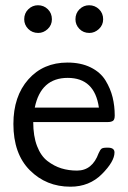

<svg xmlns="http://www.w3.org/2000/svg" viewBox="-20 -703 484 728"><path d="M30.8 -232.9Q30.8 -337.9 87.4 -401.9Q144 -465.8 235.8 -465.8Q286.6 -465.8 323.7 -447.5Q360.8 -429.2 379.9 -398.2Q398.9 -367.2 407 -334Q415 -300.8 415 -265.1Q415 -249 408 -244.6Q400.9 -240.2 388.2 -240.2H106Q106 -187 120.4 -149.4Q134.8 -111.8 159.9 -92.5Q185.1 -73.2 212.6 -64.7Q240.2 -56.2 272 -56.2Q330.1 -56.2 354 -122.1Q359.9 -135.3 365 -139.2Q370.1 -143.1 384.8 -143.1H389.2Q414.1 -143.1 414.1 -125Q414.1 -90.8 366.5 -43Q318.8 4.9 247.1 4.9Q155.3 4.9 93 -57.6Q30.8 -120.1 30.8 -232.9ZM71.8 -629.9Q71.8 -652.8 87.4 -668Q103 -683.1 124 -683.1Q146 -683.1 161.4 -668Q176.8 -652.8 176.8 -629.9Q176.8 -607.9 160.9 -593Q145 -578.1 125 -578.1Q102.1 -578.1 86.9 -593.5Q71.8 -608.9 71.8 -629.9ZM111.8 -294.9H355Q338.9 -407.7 236.8 -407.7Q134.8 -407.7 111.8 -294.9ZM266.1 -629.9Q266.1 -652.8 281.5 -668Q296.9 -683.1 317.9 -683.1Q339.8 -683.1 355.5 -668Q371.1 -652.8 371.1 -629.9Q371.1 -607.9 355 -593Q338.9 -578.1 318.8 -578.1Q295.9 -578.1 281 -593.5Q266.1 -608.9 266.1 -629.9Z"/></svg>

Font: CMU Concrete
Style: Roman
Weight: 500
Version: Version 0.7.0